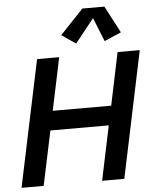

<svg xmlns="http://www.w3.org/2000/svg" viewBox="-62 -1012 857 1064"><g transform="rotate(-5 366.5 -480.0)"><path d="M14.2 0 162.1 -703.1H285.2L223.6 -410.2H548.8L609.9 -703.1H733.4L585.9 0H462.4L525.9 -302.7H201.2L137.2 0ZM385.3 -770 307.1 -823.7 436.5 -960.4H559.1L637.7 -810.5L543.9 -770L490.7 -902.3Z"/></g></svg>

Font: Schibsted Grotesk SemiBold
Style: Italic
Weight: 600
Italic angle: -12°
Designer: Bakken & Baeck AS, Henrik Kongsvoll
Foundry: Schibsted ASA
Version: Version 1.100;gftools[0.9.25]